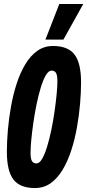

<svg xmlns="http://www.w3.org/2000/svg" viewBox="-20 -943 442 973"><path d="M157 10Q81.6 10 48.2 -33.1Q14.8 -76.2 14.8 -174.4Q14.8 -224.6 19.8 -283Q24.8 -341.4 35.5 -401.8Q46.2 -462.2 63.9 -517.3Q81.6 -572.4 107.4 -616Q133.2 -659.6 168.4 -684.8Q203.6 -710 248.6 -710Q324 -710 357.4 -666.9Q390.8 -623.8 390.8 -525.6Q390.8 -475.4 385.8 -417Q380.8 -358.6 370.1 -298.2Q359.4 -237.8 341.7 -182.7Q324 -127.6 298.2 -84Q272.4 -40.4 237.5 -15.2Q202.6 10 157 10ZM164.8 -114.8Q180 -114.8 193.5 -138Q207 -161.2 218.8 -200Q230.6 -238.8 240.2 -285.1Q249.8 -331.4 256.5 -378.3Q263.2 -425.2 267 -465.1Q270.8 -505 270.8 -530Q270.8 -563.2 263.4 -574.2Q256 -585.2 240.8 -585.2Q226.2 -585.2 212.4 -562Q198.6 -538.8 186.8 -500Q175 -461.2 165.4 -414.9Q155.8 -368.6 149.1 -321.7Q142.4 -274.8 138.6 -234.9Q134.8 -195 134.8 -170Q134.8 -136.8 142.4 -125.8Q150 -114.8 164.8 -114.8ZM210.2 -742.3 280.5 -922.8H401.9L301.4 -742.3Z"/></svg>

Font: Georama ExtraCondensed Thin
Style: Italic
Weight: 100
Width: 2
Italic angle: -9°
Designer: Jean-Baptiste Levee
Foundry: Production Type
Version: Version 1.001